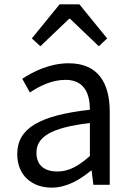

<svg xmlns="http://www.w3.org/2000/svg" viewBox="-20 -847 603 880"><path d="M217 13C284 13 345 -22 397 -65H400L408 0H483V-334C483 -469 428 -557 295 -557C207 -557 131 -518 82 -486L117 -423C160 -452 217 -481 280 -481C369 -481 392 -414 392 -344C161 -318 59 -259 59 -141C59 -43 126 13 217 13ZM243 -61C189 -61 147 -85 147 -147C147 -217 209 -262 392 -283V-132C339 -85 295 -61 243 -61ZM126 -671 165 -635 297 -761H301L433 -635L471 -671L344 -827H253Z"/></svg>

Font: Source Han Sans JP
Style: Regular
Weight: 400
Designer: Ryoko NISHIZUKA 西塚涼子 (kana, bopomofo & ideographs); Paul D. Hunt (Latin, Greek & Cyrillic); Sandoll Communications 산돌커뮤니
Foundry: Adobe
Version: Version 2.004;hotconv 1.0.118;makeotfexe 2.5.65603